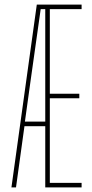

<svg xmlns="http://www.w3.org/2000/svg" viewBox="-20 -820 402 840"><path d="M30 0 141 -800H337V-780H198V-410H327V-390H198V-20H337V0H178V-268H87L50 0ZM89 -288H178V-780H158L113 -461Z"/></svg>

Font: Big Shoulders Display Thin Thin
Style: Regular
Weight: 250
Version: Version 2.002